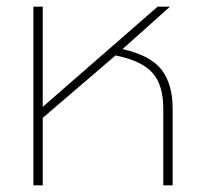

<svg xmlns="http://www.w3.org/2000/svg" viewBox="-20 -555 617 575"><path d="M80 -535H108V-235L452 -535H489L347 -408Q431 -389 464 -346Q497 -303 497 -230V0H469V-230Q469 -300 437 -336.5Q405 -373 326 -389L108 -202V0H80Z"/></svg>

Font: Prompt Thin
Style: Regular
Weight: 250
Designer: Katatrad Team
Foundry: CadsonDemak
Version: Version 1.001